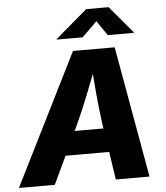

<svg xmlns="http://www.w3.org/2000/svg" viewBox="-84 -1005 915 1060"><g transform="rotate(-5 374.0 -475.5)"><path d="M-22.5 0 340.8 -727.5H571.8L701.2 0H514.6L466.3 -317.9Q455.6 -396 447.5 -486.3Q439.5 -576.7 432.6 -672.9H470.7Q433.6 -577.6 398.2 -487.5Q362.8 -397.5 326.2 -317.9L176.3 0ZM168 -154.8 189.9 -286.6H583.5L562 -154.8ZM400.4 -797.9H256.8L257.3 -801.3L433.6 -951.2H557.6L684.1 -801.3L683.6 -797.9H539.6L483.9 -879.9Z"/></g></svg>

Font: Inter ExtraBold
Style: Italic
Weight: 800
Italic angle: -9.3988°
Designer: Rasmus Andersson
Foundry: rsms
Version: Version 4.001;git-66647c0bb